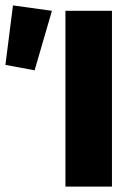

<svg xmlns="http://www.w3.org/2000/svg" viewBox="-30 -690 506 710"><path d="M212 0H384V-650H212ZM-10 -450 98 -430 162 -650 18 -670Z"/></svg>

Font: Giro Sans Black
Style: Regular
Weight: 900
Designer: Paul D. Hunt
Foundry: Adobe Systems Incorporated
Version: Version 1.000;PS 1.0;hotconv 1.0.88;makeotf.lib2.5.647800